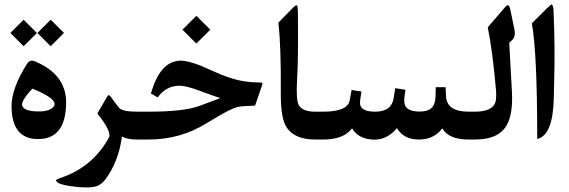

<svg xmlns="http://www.w3.org/2000/svg" viewBox="-20 -609 2483 838"><path d="M141.1 -465.3V-464.8L83 -407.2L25.4 -465.3L83 -522.9L141.1 -465.3ZM143.6 -465.3 201.2 -522.9 259.3 -465.3 201.2 -407.2 143.6 -464.8ZM121.6 -222.2Q70.8 -168.5 77.1 -147.9Q85 -122.1 151.9 -122.6Q196.8 -123 213.9 -143.6Q238.8 -174.3 121.6 -222.2ZM30.3 -145Q30.3 -223.6 98.1 -330.6Q110.4 -349.6 129.9 -342.3Q268.6 -285.6 268.6 -162.1Q268.1 -1 144.5 -2Q31.2 -2.9 30.3 -145Z M242.7 168Q384.3 121.6 455.6 -9.3Q468.8 -33.2 404.8 -113.8Q404.8 -113.8 449.7 -190.4Q454.6 -198.2 462.9 -187.5Q480.5 -162.1 500 -138.2Q513.7 -121.6 578.1 -121.6H587.4Q615.7 -121.6 615.7 -44.4V-41.5Q615.7 0 587.4 0H578.1Q535.6 0 512.2 -13.2Q498 96.7 438.5 175.8Q427.7 189.9 411.6 199.2Q380.9 216.8 286.1 203.1Q238.3 195.8 229 185.5Q223.6 180.2 225.6 176.3Q227.1 173.3 242.7 168Z M836.9 -540 897.9 -479.5 836.9 -418.9 776.4 -479.5ZM583 -121.6H629.4Q784.7 -121.6 852.5 -147.5L941.4 -180.7Q903.3 -193.4 847.2 -214.4Q791 -234.9 763.2 -234.9Q708 -234.4 671.9 -189L668 -184.1L638.7 -200.7L644 -217.8Q684.6 -344.7 770 -344.2Q812.5 -343.8 900.9 -302.7Q988.8 -261.7 1050.8 -253.4Q1079.1 -249.5 1096.7 -249.5Q1119.6 -249.5 1124.5 -247.1Q1127 -246.1 1123.5 -235.8L1093.3 -147.9Q1035.6 -146.5 1017.1 -142.1Q999 -137.2 981 -127.9Q944.8 -109.9 878.4 -69.3Q765.1 0 629.4 0H583Q553.7 0 553.7 -41V-80.1Q553.7 -121.6 583 -121.6Z M1363.8 0H1356Q1260.7 0 1227.5 -59.1Q1205.1 -99.1 1205.6 -200.7Q1207 -406.2 1195.3 -506.8L1194.8 -509.8L1256.3 -572.8Q1271 -587.9 1275.9 -585.4Q1279.8 -583.5 1280.3 -553.2Q1282.2 -346.2 1276.9 -267.1Q1271 -170.9 1284.7 -148.9Q1301.8 -121.6 1356 -121.6H1363.8Q1385.3 -121.6 1385.3 -79.6V-41.5Q1385.3 0 1363.8 0Z M2050.3 0H2025.9Q1938 0 1910.6 -48.8Q1874 0 1808.1 0Q1742.2 0 1712.4 -49.8Q1670.4 0.5 1614.3 0.5Q1545.4 -0.5 1516.6 -48.8Q1479.5 0 1391.1 0H1360.4Q1331.1 0 1331.1 -41V-80.1Q1331.1 -121.6 1360.4 -121.6H1391.1Q1497.6 -121.6 1506.3 -171.4L1514.6 -216.3L1557.6 -209.5L1552.2 -174.3Q1551.3 -168.5 1551.3 -159.7Q1551.3 -121.6 1617.2 -121.6Q1688 -121.6 1697.8 -179.2L1705.1 -224.1L1749.5 -217.3L1745.1 -182.1Q1744.1 -176.3 1744.6 -167.5Q1744.1 -122.1 1811.5 -122.1Q1846.7 -122.1 1863.3 -137.7Q1879.9 -153.3 1880.9 -187.5L1881.8 -228.5H1924.8L1926.8 -188.5Q1930.2 -121.6 2025.4 -121.6H2050.3Q2071.8 -121.6 2071.8 -79.6V-41.5Q2071.8 0 2050.3 0Z M2044.4 -121.6H2053.2Q2116.2 -121.6 2136.7 -151.4Q2148.4 -168 2145 -213.4Q2130.4 -383.3 2108.9 -489.7L2183.1 -576.2Q2194.3 -589.4 2199.2 -585.4Q2204.1 -583 2207.5 -565.9L2225.1 -481.9Q2231.4 -450.2 2216.8 -435.5L2202.6 -421.9L2214.4 -208Q2219.2 -117.2 2194.8 -68.8Q2161.1 0 2053.2 0H2044.4Q2016.1 0 2016.1 -41V-80.1Q2016.1 -121.6 2044.4 -121.6Z M2396 -559.1Q2402.8 -410.2 2398.9 -257.8L2397 -178.7Q2393.1 -18.1 2324.7 -2.4V-8.8Q2324.7 -377 2301.3 -507.3L2366.7 -572.3Q2385.7 -591.3 2388.7 -588.9Q2395.5 -585 2396 -559.1Z"/></svg>

Font: Parastoo Print
Style: Print-Bold
Weight: 700
Foundry: Saber Rastikerdar (saber.rastikerdar@gmail.com)
Version: Version 1.0.0-alpha3